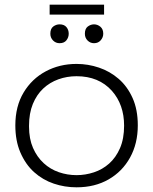

<svg xmlns="http://www.w3.org/2000/svg" viewBox="-20 -798 654 820"><path d="M307 2Q256 2 209.5 -13.8Q163 -29.5 126 -62.5Q89 -95.5 66.5 -148Q45.5 -197.5 45.5 -262.5Q45.5 -344 80.8 -402.8Q116 -461.5 175.2 -493.2Q234.5 -525 307 -525Q356 -525 402.8 -509.2Q449.5 -493.5 486.8 -461.2Q524 -429 546.2 -379.5Q568.5 -330 568.5 -262.5Q568.5 -185 535.5 -125.2Q502.5 -65.5 443.8 -31.8Q385 2 307 2ZM307 -50Q344.5 -50 381 -62Q417.5 -74 446.2 -99.5Q475 -125 492.5 -165.2Q510 -205.5 510 -261.5Q510 -351 458 -410Q402 -472.5 307 -472.5Q266 -472.5 229.2 -459.2Q192.5 -446 164.5 -419.8Q136.5 -393.5 120.2 -353.8Q104 -314 104 -261.5V-257.5Q104 -205 121 -166.2Q138 -127.5 166.5 -101.2Q195 -75 231.5 -62.5Q268 -50 307 -50ZM424.5 -735.5H192V-778H424.5ZM234.5 -613.5Q218 -613.5 206.5 -625.2Q195 -637 195 -654Q195 -675.5 207.5 -684.8Q220 -694 234.5 -694Q254 -694 263.8 -682.2Q273.5 -670.5 273.5 -654Q273.5 -638.5 263.8 -626Q254 -613.5 234.5 -613.5ZM381.5 -613.5Q365.5 -613.5 354 -625Q342.5 -636.5 342.5 -654Q342.5 -675.5 355 -684.8Q367.5 -694 381.5 -694Q396.5 -694 408.8 -683.8Q421 -673.5 421 -654Q421 -638.5 410.2 -626Q399.5 -613.5 381.5 -613.5Z"/></svg>

Font: Argentum Novus Light
Style: Regular
Weight: 300
Designer: Julieta Ulanovsky (font) & Cristiano Sobral (main changes)
Foundry: Julieta Ulanovsky (font) & Cristiano Sobral (main changes)
Version: Version 3.00;November 27, 2020;FontCreator 13.0.0.2655 64-bi